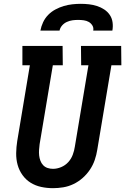

<svg xmlns="http://www.w3.org/2000/svg" viewBox="-20 -975 654 1003"><path d="M257 8Q225 8 195 1.5Q165 -5 140 -20.5Q115 -36 97.5 -60.5Q80 -85 72 -114Q64 -143 64.5 -175Q65 -207 70 -238L136 -634H97V-735H307L308 -634H256L187 -222Q185 -207 184 -192Q183 -177 184.5 -163Q186 -149 191 -135.5Q196 -122 205.5 -112Q215 -102 228.5 -97.5Q242 -93 257 -93Q278 -93 299.5 -102Q321 -111 336.5 -128Q352 -145 360 -166.5Q368 -188 371 -209L442 -634H404L403 -735H613L614 -634H562L488 -192Q484 -166 475 -139.5Q466 -113 450 -89Q434 -65 412 -45.5Q390 -26 364 -13.5Q338 -1 310.5 3.5Q283 8 257 8ZM191 -815Q195 -837 205 -858.5Q215 -880 231.5 -897Q248 -914 269.5 -925.5Q291 -937 313 -943.5Q335 -950 357.5 -952.5Q380 -955 402 -955Q424 -955 445.5 -952.5Q467 -950 487 -943.5Q507 -937 524.5 -925.5Q542 -914 553.5 -897Q565 -880 568 -858.5Q571 -837 567 -815H467Q470 -830 462.5 -842Q455 -854 443.5 -860.5Q432 -867 417.5 -869Q403 -871 388 -871Q373 -871 358.5 -869Q344 -867 329.5 -860.5Q315 -854 304.5 -842Q294 -830 291 -815Z"/></svg>

Font: Iosevka HT Extended
Style: Bold Italic
Weight: 700
Width: 7
Italic angle: -9°
Monospace: yes
Designer: Belleve Invis
Foundry: Belleve Invis
Version: Version 32.3.0; ttfautohint (v1.8.4)